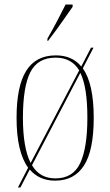

<svg xmlns="http://www.w3.org/2000/svg" viewBox="-20 -786 486 846"><path d="M189 -616Q212 -656 232 -694Q252 -732 269 -766H300V-756Q288 -739 269.5 -712.5Q251 -686 230.5 -657.5Q210 -629 192 -606H189ZM104 -47Q79 -81 66 -135.5Q53 -190 53 -267Q53 -406 95.5 -474Q138 -542 226 -542Q298 -542 338 -493L381 -576H392L345 -485Q393 -417 393 -267Q393 -123 350 -56.5Q307 10 223 10Q153 10 111 -39L70 40H59ZM329 -476Q295 -532 225 -532Q146 -532 113.5 -467.5Q81 -403 81 -267Q81 -135 115 -68ZM224 0Q302 0 333.5 -67.5Q365 -135 365 -267Q365 -334 357.5 -383Q350 -432 334 -465L121 -58Q155 0 224 0Z"/></svg>

Font: Noto Serif Display Condensed Thin
Style: Regular
Weight: 100
Width: 3
Designer: Monotype Design Team
Foundry: Monotype Imaging Inc.
Version: Version 2.009